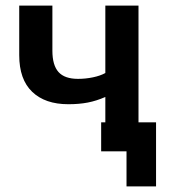

<svg xmlns="http://www.w3.org/2000/svg" viewBox="-20 -543 606 689"><path d="M434 126V0H343V-104H358V-195Q326 -181 295 -175Q264 -169 225 -169Q142 -169 95.5 -213.5Q49 -258 49 -345V-523H168V-361Q168 -309 190 -284.5Q212 -260 260 -260Q287 -260 313.5 -265.5Q340 -271 358 -281V-523H477V-104H540V126Z"/></svg>

Font: Rising Sun SemiBold
Style: Regular
Weight: 600
Designer: Matt McInerney, Pablo Impallari, Rodrigo Fuenzalida (Raleway font), Stephen Hutchings (Greek), Cristiano Sobral (main ch
Foundry: The Rising Sun Project Authors
Version: Version 4.327; ttfautohint (v1.8.4.7-5d5b-dirty)